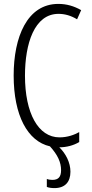

<svg xmlns="http://www.w3.org/2000/svg" viewBox="-20 -745 471 984"><path d="M341 135C341 88 317 42 284 10C321 10 358 0 386 -17V-68C361 -54 326 -41 285 -41C176 -41 108 -165 108 -357C108 -521 156 -674 280 -674C312 -674 344 -665 375 -646L396 -693C359 -714 321 -725 279 -725C119 -725 50 -555 50 -358C50 -154 121 -21 236 5C276 49 293 87 293 127C293 162 279 177 248 177C238 177 226 175 220 172V213C230 217 244 219 259 219C313 219 341 188 341 135Z"/></svg>

Font: Noto Sans Display Condensed Light
Style: Regular
Weight: 300
Width: 3
Designer: Monotype Design Team
Foundry: Monotype Imaging Inc.
Version: Version 1.900